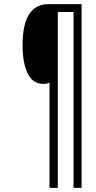

<svg xmlns="http://www.w3.org/2000/svg" viewBox="-20 -780 462 927"><path d="M259 127V-722H335V127H374V-760H214Q89 -760 89 -562Q89 -475 114 -425Q139 -375 188 -375Q207 -375 219 -381V127Z"/></svg>

Font: Noto Sans Display Condensed Light
Style: Italic
Weight: 300
Width: 3
Designer: Monotype Design team
Foundry: Monotype Imaging Inc.
Version: 1.000